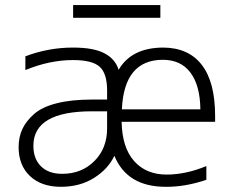

<svg xmlns="http://www.w3.org/2000/svg" viewBox="-20 -719 905 750"><path d="M398.4 -260.7V-284.2H338.9Q110.4 -284.2 110.4 -149.4Q110.4 -98.6 140.1 -69.3Q169.9 -40 222.7 -40Q298.8 -40 348.6 -89.8Q398.4 -139.6 398.4 -217.8ZM455.1 -243.2Q457 -142.6 503.9 -89.8Q550.8 -37.1 630.9 -37.1Q706.1 -37.1 786.1 -70.3V-16.6Q702.1 11.7 627 10.7Q476.6 10.7 426.8 -110.4Q402.3 -58.6 347.2 -23.9Q292 10.7 217.8 10.7Q141.6 10.7 97.2 -31.2Q52.7 -73.2 52.7 -144.5Q52.7 -182.6 66.9 -213.9Q81.1 -245.1 112.3 -272.9Q143.6 -300.8 200.7 -315.4Q257.8 -330.1 338.9 -330.1H398.4V-365.2Q398.4 -431.6 369.6 -458Q340.8 -484.4 265.6 -484.4Q173.8 -484.4 79.1 -445.3V-499Q168.9 -533.2 265.6 -533.2Q345.7 -533.2 388.2 -510.7Q430.7 -488.3 443.4 -446.3Q493.2 -532.2 616.2 -533.2Q715.8 -533.2 768.1 -465.8Q820.3 -398.4 820.3 -265.6V-243.2ZM456.1 -292H762.7Q761.7 -384.8 724.1 -435.1Q686.5 -485.4 616.2 -485.4Q464.8 -485.4 456.1 -292ZM265.6 -649.4V-699.2H606.4V-649.4Z"/></svg>

Font: Gen Shin Gothic Light
Style: Regular
Weight: 200
Designer: [Source Han Sans]
Ryoko NISHIZUKA  (kana & ideographs); Paul D. Hunt (Latin, Greek & Cyrillic); Wenlong ZHANG  (bopomofo
Version: Version 1.002.20150607